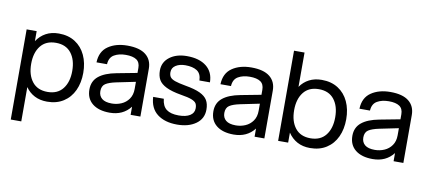

<svg xmlns="http://www.w3.org/2000/svg" viewBox="-79 -1015 3367 1510"><g transform="rotate(10 1605.0 -260.0)"><path d="M142 -520V-440Q171 -484 215 -508Q259 -532 318 -532Q394 -532 448.5 -497Q503 -462 531.5 -400.5Q560 -339 560 -260Q560 -181 531.5 -119.5Q503 -58 448.5 -23Q394 12 318 12Q261 12 217.5 -10.5Q174 -33 146 -74V200H62V-520ZM308 -64Q388 -64 430 -117.5Q472 -171 472 -260Q472 -349 430 -402.5Q388 -456 308 -456Q228 -456 186 -402.5Q144 -349 144 -260Q144 -171 186 -117.5Q228 -64 308 -64Z M984 -65Q924 12 818 12Q730 12 680 -28Q630 -68 630 -141Q630 -208 678 -247Q726 -286 817 -303L980 -334V-374Q980 -419 951 -438.5Q922 -458 866 -458Q811 -458 773 -436Q735 -414 732 -360H648Q651 -448 712.5 -490Q774 -532 866 -532Q964 -532 1013 -492.5Q1062 -453 1062 -382V0H984ZM822 -62Q862 -62 898 -77.5Q934 -93 957 -125.5Q980 -158 980 -206V-263L829 -232Q771 -220 744 -202Q717 -184 717 -143Q717 -105 743 -83.5Q769 -62 822 -62Z M1134 -170H1219Q1225 -112 1258.5 -86.5Q1292 -61 1356 -61Q1414 -61 1446.5 -81.5Q1479 -102 1479 -139Q1479 -164 1470 -178.5Q1461 -193 1433 -204Q1405 -215 1348 -224Q1271 -237 1227.5 -258.5Q1184 -280 1167 -310Q1150 -340 1150 -384Q1150 -451 1203.5 -491.5Q1257 -532 1341 -532Q1440 -532 1496.5 -487Q1553 -442 1554 -360H1470Q1468 -415 1434 -437Q1400 -459 1341 -459Q1295 -459 1264.5 -439.5Q1234 -420 1234 -385Q1234 -360 1245 -345.5Q1256 -331 1284.5 -321Q1313 -311 1369 -301Q1445 -288 1487 -268Q1529 -248 1546.5 -218.5Q1564 -189 1564 -144Q1564 -71 1506 -29.5Q1448 12 1356 12Q1258 12 1198.5 -33.5Q1139 -79 1134 -170Z M1974 -65Q1914 12 1808 12Q1720 12 1670 -28Q1620 -68 1620 -141Q1620 -208 1668 -247Q1716 -286 1807 -303L1970 -334V-374Q1970 -419 1941 -438.5Q1912 -458 1856 -458Q1801 -458 1763 -436Q1725 -414 1722 -360H1638Q1641 -448 1702.5 -490Q1764 -532 1856 -532Q1954 -532 2003 -492.5Q2052 -453 2052 -382V0H1974ZM1812 -62Q1852 -62 1888 -77.5Q1924 -93 1947 -125.5Q1970 -158 1970 -206V-263L1819 -232Q1761 -220 1734 -202Q1707 -184 1707 -143Q1707 -105 1733 -83.5Q1759 -62 1812 -62Z M2162 -720H2246V-446Q2274 -487 2317.5 -509.5Q2361 -532 2418 -532Q2494 -532 2548.5 -497Q2603 -462 2631.5 -400.5Q2660 -339 2660 -260Q2660 -181 2631.5 -119.5Q2603 -58 2548.5 -23Q2494 12 2418 12Q2359 12 2315 -12Q2271 -36 2242 -80V0H2162ZM2408 -64Q2488 -64 2530 -117.5Q2572 -171 2572 -260Q2572 -349 2530 -402.5Q2488 -456 2408 -456Q2328 -456 2286 -402.5Q2244 -349 2244 -260Q2244 -171 2286 -117.5Q2328 -64 2408 -64Z M3084 -65Q3024 12 2918 12Q2830 12 2780 -28Q2730 -68 2730 -141Q2730 -208 2778 -247Q2826 -286 2917 -303L3080 -334V-374Q3080 -419 3051 -438.5Q3022 -458 2966 -458Q2911 -458 2873 -436Q2835 -414 2832 -360H2748Q2751 -448 2812.5 -490Q2874 -532 2966 -532Q3064 -532 3113 -492.5Q3162 -453 3162 -382V0H3084ZM2922 -62Q2962 -62 2998 -77.5Q3034 -93 3057 -125.5Q3080 -158 3080 -206V-263L2929 -232Q2871 -220 2844 -202Q2817 -184 2817 -143Q2817 -105 2843 -83.5Q2869 -62 2922 -62Z"/></g></svg>

Font: Aspekta 400
Style: Regular
Weight: 400
Designer: Ivo Dolenc
Version: Version 2.000